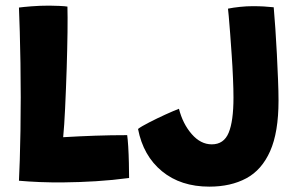

<svg xmlns="http://www.w3.org/2000/svg" viewBox="-20 -670 1104 699"><path d="M49 -12Q50.5 -39.5 52 -86.8Q53.5 -134 54.5 -193.2Q55.5 -252.5 55.5 -315.5Q55.5 -378.5 54.5 -440.2Q53.5 -502 52 -554.5Q50.5 -607 49 -642.5Q63 -644.5 94.2 -647Q125.5 -649.5 159 -649.5Q175 -649.5 196.2 -648.5Q217.5 -647.5 225.5 -646Q226.5 -611.5 225.8 -552.8Q225 -494 222.8 -421.8Q220.5 -349.5 217 -275Q215.5 -245.5 213.8 -217.8Q212 -190 210 -170.5Q269 -174 326.5 -176Q384 -178 443 -178Q445 -165 446.8 -136.8Q448.5 -108.5 449.2 -77Q450 -45.5 450 -22Q390 -14 328.8 -10.2Q267.5 -6.5 212.5 -6Q167 -5.5 124.8 -7.2Q82.5 -9 49 -12ZM742 9.5Q638 9.5 569.8 -46.5Q501.5 -102.5 482.5 -200.5Q494 -209.5 522.8 -224.2Q551.5 -239 582.2 -253Q613 -267 631.5 -274Q645.5 -219 678 -181.8Q710.5 -144.5 751 -144.5Q795 -144.5 812.5 -186.8Q830 -229 830 -314.5Q830 -345.5 828.2 -386.2Q826.5 -427 823.5 -469.8Q820.5 -512.5 817.8 -549.5Q815 -586.5 812.8 -610.8Q810.5 -635 810 -638.5Q829.5 -642.5 853.8 -645Q878 -647.5 899.5 -647.5Q922 -647.5 940.2 -646.5Q958.5 -645.5 976.5 -643.5Q979.5 -610 982.5 -565.5Q985.5 -521 988 -473Q990.5 -425 992.2 -380.5Q994 -336 994 -303.5Q994 -188.5 963.5 -119.8Q933 -51 876.5 -20.8Q820 9.5 742 9.5Z"/></svg>

Font: Grandstander
Style: Bold
Weight: 700
Designer: Tyler Finck
Foundry: Etcetera Type Co
Version: Version 1.200; ttfautohint (v1.8.3)